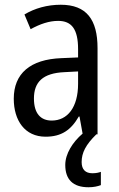

<svg xmlns="http://www.w3.org/2000/svg" viewBox="-20 -566 500 809"><path d="M324 117C324 78 341 44 386 0H391V-363C391 -483 345 -546 236 -546C179 -546 126 -531 83 -505L109 -443C149 -465 187 -478 225 -478C282 -478 309 -443 309 -359V-324L239 -321C107 -316 38 -256 38 -150C38 -58 85 10 172 10C239 10 279 -18 312 -75H315L328 -3C286 33 255 82 255 129C255 190 287 223 353 223C375 223 392 219 405 214V158C397 161 386 164 369 164C340 164 324 148 324 117ZM252 -262 309 -265V-213C309 -113 264 -58 198 -58C152 -58 123 -87 123 -151C123 -220 160 -258 252 -262Z"/></svg>

Font: Noto Sans Gurmukhi UI Condensed
Style: Regular
Weight: 400
Width: 3
Designer: Jelle Bosma - Monotype Design Team
Foundry: Monotype Imaging Inc.
Version: Version 2.004